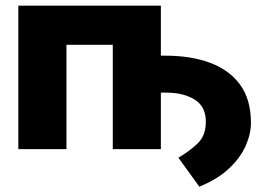

<svg xmlns="http://www.w3.org/2000/svg" viewBox="-20 -536 947 690"><path d="M558.1 -515.6V-335.9H575.2Q666 -335.9 735.1 -310.3Q804.2 -284.7 843 -231.4Q881.8 -178.2 881.8 -94.7Q881.8 -54.7 862.8 -11.7Q843.8 31.2 802.7 69.8Q761.7 108.4 696.3 134.8L621.1 30.8Q664.1 5.4 691.4 -21.7Q718.8 -48.8 719.7 -94.7Q721.2 -151.9 680.2 -177.7Q639.2 -203.6 575.2 -203.1H558.1V0H385.3V-375H218.8V0H45.9V-515.6Z"/></svg>

Font: Inter Display Extra Bold
Style: Regular
Weight: 800
Designer: Rasmus Andersson
Foundry: rsms
Version: Version 4.000;git-4fc901f